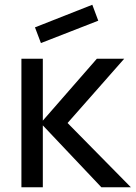

<svg xmlns="http://www.w3.org/2000/svg" viewBox="-20 -787 570 807"><path d="M152 -606 127 -672 368 -767 393 -700ZM70 0V-540H160V-280L387 -540H502L264 -270L530 0H406L160 -260V0Z"/></svg>

Font: Manrope Medium
Style: Medium
Weight: 500
Designer: Mikhail Sharanda
Foundry: Mikhail Sharanda
Version: Version 4.000;hotconv 1.0.109;makeotfexe 2.5.65596